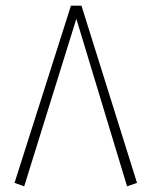

<svg xmlns="http://www.w3.org/2000/svg" viewBox="-20 -647 531 674"><path d="M426 7 248 -581 65 7 31 -5 229 -627H266L461 -5Z"/></svg>

Font: FiraGO UltraLight
Style: Italic
Weight: 200
Italic angle: -8°
Designer: bBox Type GmbH
Foundry: bBox Type GmbH
Version: Version 1.001